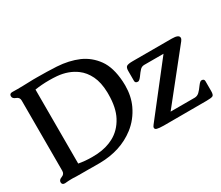

<svg xmlns="http://www.w3.org/2000/svg" viewBox="-122 -991 1491 1296"><g transform="rotate(-30 623.0 -343.0)"><path d="M1222.2 -424.3 922.4 -48.3H1111.8Q1131.3 -49.3 1146.2 -63.2Q1161.1 -77.1 1181.6 -106Q1197.8 -127.4 1208 -127.4Q1229 -127.4 1229 -108.9V-31.7Q1229 -2.9 1218.5 3.4Q1208 9.8 1169.4 9.8L835 10.3Q797.4 9.8 783.7 5.4Q769.5 2 769.5 -10.3Q769.5 -18.6 779.3 -30.3L1076.2 -410.6H926.3Q906.7 -410.6 893.3 -396.7Q879.9 -382.8 859.9 -354.5Q843.8 -333.5 833.5 -333.5Q812 -333.5 812 -351.6V-429.2Q812 -455.6 823.7 -463.4Q835.4 -471.2 872.1 -471.2H1175.8Q1231.4 -471.2 1231.4 -445.8Q1231.4 -436 1222.2 -424.3ZM744.6 -386.7Q745.6 -370.1 745.6 -355Q745.6 -272.5 714.8 -206.1Q677.7 -127 611.3 -75.7Q498.5 11.2 336.4 13.2H297.4Q269 13.2 244.1 12.7H187Q146 12.7 125 11.2H113.8Q94.7 11.2 63.5 14.2Q40.5 14.2 40.5 -6.3Q40.5 -24.9 64.9 -33.7Q89.4 -42.5 89.4 -67.9V-616.2Q89.4 -641.1 64.9 -649.7Q40.5 -658.2 40.5 -677.2Q40.5 -697.3 63 -697.3Q83.5 -696.8 104.5 -696.8Q125 -696.8 146 -697.3Q188 -698.7 228.5 -699.7H257.3Q332.5 -699.7 408.7 -695.8Q500.5 -690.4 574.7 -658.7Q645 -627.4 691.2 -563.5Q737.3 -499.5 744.6 -386.7ZM207 -633.3V-56.6Q256.8 -47.4 311 -47.4Q332 -47.4 352.1 -48.8Q423.8 -54.2 479 -83.5Q544.4 -117.7 582.5 -189.5Q617.7 -255.9 617.7 -359.4V-375.5Q615.7 -452.6 590.6 -504.4Q565.4 -556.2 524.4 -586.4Q464.4 -631.3 378.4 -639.2Q348.6 -641.6 317.9 -641.6Q258.8 -641.6 207 -633.3Z"/></g></svg>

Font: Caudex
Style: Bold
Weight: 700
Version: Version 1.01